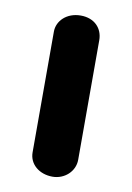

<svg xmlns="http://www.w3.org/2000/svg" viewBox="-64 -523 400 582"><g transform="rotate(10 136.0 -232.0)"><path d="M138 16C175 16 206 -12 206 -48V-416C206 -452 181 -480 138 -480C95 -480 66 -451 66 -418V-46C66 -10 97 16 138 16Z"/></g></svg>

Font: Dongle
Style: Bold
Weight: 700
Designer: Yanghee Ryu
Foundry: Yanghee Ryu
Version: Version 2.000